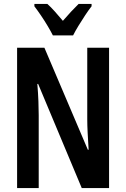

<svg xmlns="http://www.w3.org/2000/svg" viewBox="-20 -957 642 977"><path d="M535 0H396L174 -530H170Q174 -481 175.5 -441.5Q177 -402 177 -371V0H67V-714H206L427 -195H431Q428 -243 426 -281.5Q424 -320 424 -350V-714H535ZM249 -777Q239 -797 223 -824Q207 -851 189 -877.5Q171 -904 155 -925V-937H221Q239 -921 259 -898.5Q279 -876 300 -851Q324 -879 341.5 -897.5Q359 -916 380 -937H446V-925Q431 -906 413.5 -879.5Q396 -853 379.5 -826Q363 -799 352 -777Z"/></svg>

Font: Noto Sans Devanagari UI ExtraCondensed SemiBold
Style: Regular
Weight: 600
Width: 2
Designer: Jelle Bosma - Monotype Design Team
Foundry: Monotype Imaging Inc.
Version: Version 2.004; ttfautohint (v1.8.4.7-5d5b)